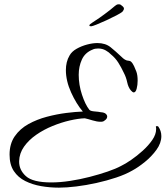

<svg xmlns="http://www.w3.org/2000/svg" viewBox="-20 -801 762 883"><path d="M251 62Q209 62 169 55Q129 48 96 31.5Q63 15 43.5 -14.5Q24 -44 24 -90Q24 -140 48 -174.5Q72 -209 111 -230.5Q150 -252 195.5 -264Q241 -276 284.5 -281.5Q328 -287 361 -288Q331 -323 307 -376Q283 -429 283 -479Q283 -497 287 -514Q291 -531 300 -546Q310 -564 332 -576.5Q354 -589 380 -596Q406 -603 428 -603Q465 -603 489 -583.5Q513 -564 534 -544Q539 -539 546.5 -532.5Q554 -526 563 -523Q567 -522 572.5 -521.5Q578 -521 582 -518Q590 -511 596.5 -497Q603 -483 607 -472Q613 -456 613 -430Q613 -410 608.5 -393Q604 -376 595 -376Q590 -376 582 -385Q570 -399 565 -422.5Q560 -446 550 -465Q538 -491 524 -513Q510 -535 490 -551Q482 -560 466.5 -569Q451 -578 431 -578Q416 -578 406 -573Q371 -559 356.5 -527Q342 -495 342 -457Q342 -411 357 -365.5Q372 -320 391 -296Q396 -290 415.5 -288.5Q435 -287 443 -285Q459 -284 466 -278Q473 -272 473 -265Q473 -254 460 -246Q455 -241 443 -241Q426 -241 405 -247.5Q384 -254 370 -257Q340 -256 301 -247Q262 -238 221.5 -221.5Q181 -205 146.5 -181Q112 -157 90.5 -126.5Q69 -96 68 -60Q67 -20 99 9Q131 38 216 38Q256 38 302 31Q348 24 392.5 12.5Q437 1 475 -12Q513 -25 537 -38Q556 -47 583 -65.5Q610 -84 636.5 -108Q663 -132 680.5 -157.5Q698 -183 698 -207Q698 -209 698 -212Q698 -215 697 -217Q696 -221 701 -221Q706 -221 708 -219Q722 -199 722 -175Q722 -143 699.5 -112Q677 -81 646 -56Q615 -31 589 -17Q558 1 514.5 15.5Q471 30 423.5 40.5Q376 51 331 56.5Q286 62 251 62ZM399 -680Q391 -680 391 -684Q391 -689 406 -698Q416 -704 437.5 -719Q459 -734 486 -755Q500 -767 509 -774Q518 -781 522 -781Q525 -781 529.5 -781Q534 -781 539 -776Q550 -768 550 -762Q550 -758 548 -754.5Q546 -751 543 -747Q536 -741 515 -730Q494 -719 469 -707.5Q444 -696 424 -688Q404 -680 399 -680Z"/></svg>

Font: Allura
Style: Regular
Weight: 400
Designer: Robert E. Leuschke
Foundry: Robert E. Leuschke
Version: Version 1.110